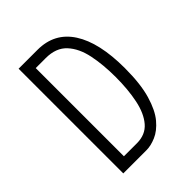

<svg xmlns="http://www.w3.org/2000/svg" viewBox="-193 -758 856 856"><g transform="rotate(-45 235.0 -330.0)"><path d="M77 0V-660H196Q303 -660 358.5 -574Q414 -488 414 -327Q414 -227 395 -162.5Q376 -98 346.5 -63Q317 -28 284 -14Q251 0 224 0ZM196 -608H133V-52H215Q269 -52 300 -88Q331 -124 344 -186.5Q357 -249 357 -328Q357 -405 344 -468.5Q331 -532 296 -570Q261 -608 196 -608Z"/></g></svg>

Font: Bricolage Grotesque 10pt Condensed ExtraLight
Style: Regular
Weight: 200
Width: 3
Designer: Mathieu Triay
Foundry: Atelier Triay
Version: Version 1.000; ttfautohint (v1.8.4.7-5d5b);gftools[0.9.32]